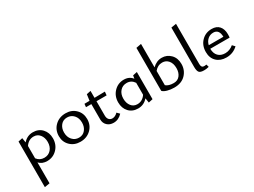

<svg xmlns="http://www.w3.org/2000/svg" viewBox="-62 -1487 3361 2545"><g transform="rotate(-30 1618.0 -214.5)"><path d="M299 -421Q385 -421 438 -364Q491 -307 491 -219Q491 -123 429 -58.5Q367 6 276 6Q198 6 153 -44V276L74 289V-409L139 -423L150 -352Q210 -421 299 -421ZM265 -51Q328 -51 367.5 -95.5Q407 -140 407 -212Q407 -278 372 -322.5Q337 -367 279 -367Q201 -367 153 -295V-107Q194 -51 265 -51Z M786 5Q693 5 632.5 -54Q572 -113 572 -202Q572 -297 636.5 -359.5Q701 -422 800 -422Q892 -422 952 -363Q1012 -304 1012 -214Q1012 -119 948 -57Q884 5 786 5ZM796 -52Q857 -52 893 -96.5Q929 -141 929 -206Q929 -277 889 -320.5Q849 -364 789 -364Q728 -364 692 -320Q656 -276 656 -211Q656 -140 696 -96Q736 -52 796 -52Z M1389 -92 1426 -55Q1369 7 1293 7Q1233 7 1195.5 -29Q1158 -65 1158 -122V-356H1076L1081 -405L1159 -406L1172 -500L1236 -513V-407L1396 -410L1391 -355H1236V-136Q1236 -96 1255.5 -74Q1275 -52 1307 -52Q1350 -52 1389 -92Z M1828 -409 1893 -423V-7L1828 7L1817 -64Q1758 5 1669 5Q1582 5 1529.5 -51.5Q1477 -108 1477 -197Q1477 -293 1539 -357.5Q1601 -422 1691 -422Q1774 -422 1820 -362ZM1688 -49Q1766 -49 1814 -121V-303Q1773 -365 1702 -365Q1639 -365 1600 -320.5Q1561 -276 1561 -205Q1561 -137 1595.5 -93Q1630 -49 1688 -49Z M2272 -422Q2349 -422 2404 -367Q2459 -312 2459 -221Q2459 -126 2396 -60.5Q2333 5 2222 5Q2165 5 2117 -8.5Q2069 -22 2048 -45V-703L2127 -718V-359Q2192 -422 2272 -422ZM2245 -51Q2306 -51 2340 -94.5Q2374 -138 2374 -205Q2374 -278 2338 -321Q2302 -364 2245 -364Q2175 -364 2127 -304V-86Q2167 -51 2245 -51Z M2677 4Q2619 4 2601.5 -20Q2584 -44 2584 -99V-704L2662 -717V-101Q2662 -72 2672.5 -58Q2683 -44 2710 -44Q2723 -44 2741 -47L2752 -6Q2716 4 2677 4Z M3161 -101 3196 -64Q3122 5 3021 5Q2929 5 2873 -48.5Q2817 -102 2817 -194Q2817 -294 2879 -358Q2941 -422 3035 -422Q3110 -422 3149.5 -377Q3189 -332 3189 -254Q3189 -219 3186 -203H2890Q2890 -132 2928.5 -92Q2967 -52 3034 -52Q3103 -52 3161 -101ZM3030 -369Q2980 -369 2944 -337.5Q2908 -306 2896 -254H3120Q3118 -369 3030 -369Z"/></g></svg>

Font: EauTestInfant Medium
Style: Regular
Weight: 500
Designer: Christian Thalmann (Catharsis Fonts)
Version: Version 0.001;PS 000.001;hotconv 1.0.88;makeotf.lib2.5.64775